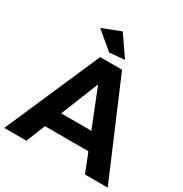

<svg xmlns="http://www.w3.org/2000/svg" viewBox="-208 -1072 1175 1230"><g transform="rotate(30 379.5 -457.5)"><path d="M302 -700H464L762 0H594L378 -542L161 0H-3ZM167 -263H580V-140H167ZM345 -915 449 -764 337 -754 209 -862Z"/></g></svg>

Font: Alexandria SemiBold
Style: Regular
Weight: 600
Designer: Mohamed Gaber
Foundry: Kief Type Foundry
Version: Version 5.100